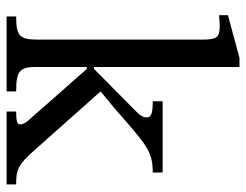

<svg xmlns="http://www.w3.org/2000/svg" viewBox="-102 -644 746 582"><g transform="rotate(90 271.0 -353.0)"><path d="M539 0V-29C497 -29 481 -32 433 -87L257 -285L307 -326C420 -425 438 -443 503 -443V-473H287V-443C325 -443 336 -438 336 -425C336 -409 322 -397 318 -393L189 -265H183V-706H156L26 -671V-644C26 -644 46 -646 60 -646C93 -646 100 -637 100 -595V-95C100 -40 90 -29 30 -29V0H257V-29C194 -29 183 -40 183 -91V-243H189L346 -65C351 -60 357 -50 357 -41C357 -32 347 -29 318 -29V0Z"/></g></svg>

Font: mjx-stx-n
Style: Regular
Weight: 500
Version: 1.0.0